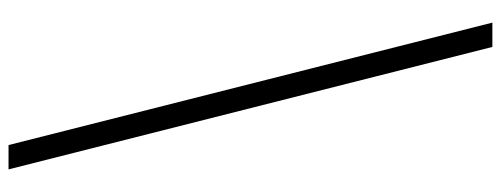

<svg xmlns="http://www.w3.org/2000/svg" viewBox="-382 -431 1174 450"><g transform="rotate(90 205.0 -206.0)"><path d="M90 -773H33L320 361H377Z"/></g></svg>

Font: Noto Sans Telugu Light
Style: Regular
Weight: 300
Designer: Jelle Bosma - Monotype Design Team
Foundry: Monotype Imaging Inc.
Version: Version 2.005